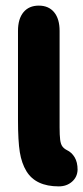

<svg xmlns="http://www.w3.org/2000/svg" viewBox="-20 -652 296 683"><path d="M189 11Q217 11 236 -5.5Q255 -22 256 -48Q256 -75 245.5 -92.5Q235 -110 218 -118Q208 -123 202 -131Q196 -139 194 -155Q192 -171 192 -199V-542Q192 -585 172.5 -608.5Q153 -632 118 -632Q83 -632 63.5 -608.5Q44 -585 44 -542V-227Q44 -150 50.5 -110.5Q57 -71 74 -43Q107 11 189 11Z"/></svg>

Font: Beiruti Black
Style: Regular
Weight: 900
Designer: Arlette Boutros
Foundry: Boutros
Version: Version 1.41